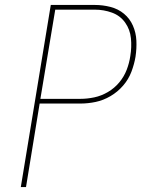

<svg xmlns="http://www.w3.org/2000/svg" viewBox="-20 -755 616 775"><path d="M64 0H85L140 -337H304Q335 -337 366 -343.5Q397 -350 426 -367Q455 -384 477 -409.5Q499 -435 510.5 -465.5Q522 -496 527 -526Q532 -559 530.5 -591Q529 -623 516.5 -651.5Q504 -680 480.5 -699.5Q457 -719 426 -727Q395 -735 363 -735H185ZM304 -356H143L203 -716H363Q399 -716 432 -704Q465 -692 485 -664Q505 -636 508.5 -600.5Q512 -565 506 -529Q502 -501 491.5 -473.5Q481 -446 461.5 -422.5Q442 -399 415.5 -383.5Q389 -368 360.5 -362Q332 -356 304 -356Z"/></svg>

Font: Iosevka Sparkle Thin
Style: Italic
Weight: 100
Italic angle: -9°
Designer: Belleve Invis
Foundry: Belleve Invis
Version: Version 4.5.0; ttfautohint (v1.8.3)